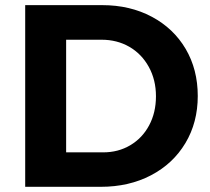

<svg xmlns="http://www.w3.org/2000/svg" viewBox="-20 -720 809 740"><path d="M371.1 -566.9H234.9V-132.8H377.9Q436 -132.8 482.4 -160.4Q528.8 -188 554.9 -237.1Q581.1 -286.1 581.1 -349.1Q581.1 -412.1 553.5 -462.2Q525.9 -512.2 478.5 -539.6Q431.2 -566.9 371.1 -566.9ZM368.2 0H77.1V-700.2H374Q481 -700.2 564.9 -655.5Q648.9 -610.8 695.6 -531.5Q742.2 -452.1 742.2 -350.1Q742.2 -248 694.6 -168.5Q647 -88.9 562 -44.4Q477.1 0 368.2 0Z"/></svg>

Font: Montserrat-SemiBold
Style: Regular
Weight: 600
Designer: Julieta Ulanovsky
Foundry: Julieta Ulanovsky
Version: Version 6.001